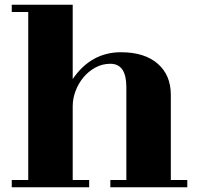

<svg xmlns="http://www.w3.org/2000/svg" viewBox="-20 -735 846 816"><path d="M289 -284V30H359V61H30V30H100V-684H30V-715H289V-399Q367 -513 494 -513Q594 -513 650 -464.5Q706 -416 706 -332V30H776V61H449V30H517V-365Q517 -464 449 -464Q415 -464 385.5 -448Q356 -432 334.5 -406Q313 -380 301 -348Q289 -316 289 -284Z"/></svg>

Font: Cafe24 ClassicType
Style: Regular
Weight: 400
Designer: Cafe24 thkim, hmlim, mnelim & 4IR
Foundry: Cafe24
Version: Version 1.000